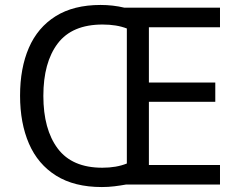

<svg xmlns="http://www.w3.org/2000/svg" viewBox="-20 -745 968 775"><path d="M386 -725Q436 -725 482 -714H868V-635H581V-412H849V-334H581V-79H868V0H488Q466 4 441.5 7Q417 10 391 10Q280 10 206.5 -36Q133 -82 97 -165Q61 -248 61 -359Q61 -470 96.5 -552Q132 -634 204.5 -679.5Q277 -725 386 -725ZM394 -646Q271 -646 213 -569.5Q155 -493 155 -358Q155 -223 213 -145.5Q271 -68 393 -68Q450 -68 492 -85V-630Q451 -646 394 -646Z"/></svg>

Font: Noto Sans Yi
Style: Regular
Weight: 400
Designer: Monotype Design Team
Foundry: Monotype Imaging Inc.
Version: Version 2.002; ttfautohint (v1.8.4.7-5d5b)